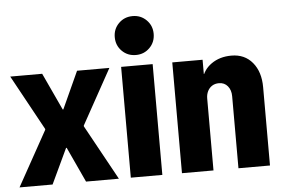

<svg xmlns="http://www.w3.org/2000/svg" viewBox="-53 -849 1363 924"><g transform="rotate(-5 628.5 -387.0)"><path d="M4.9 0 152.3 -265.6V-268.1L244.1 -355.5H247.6L329.6 -535.2H485.8L338.9 -269.5V-267.1L249.5 -169.9H244.6L164.6 0ZM326.2 0 247.6 -169.9H242.7L152.3 -267.1V-269.5L6.8 -535.2H161.1L244.6 -355.5H248L338.9 -268.1V-265.6L484.9 0Z M542.5 0V-535.2H694.8V0ZM618.7 -585.9Q578.6 -585.9 551.5 -613Q524.4 -640.1 524.4 -680.2Q524.4 -719.7 551.5 -746.8Q578.6 -773.9 618.7 -773.9Q658.2 -773.9 685.3 -746.8Q712.4 -719.7 712.4 -680.2Q712.4 -640.1 685.3 -613Q658.2 -585.9 618.7 -585.9Z M789.6 0V-535.2H936V-466.3H958.5L928.2 -438Q938 -485.8 978.5 -514.4Q1019 -543 1075.7 -543Q1139.6 -543 1177.2 -497.8Q1214.8 -452.6 1214.8 -378.4V0H1062.5V-348.1Q1062.5 -377.9 1046.6 -397Q1030.8 -416 1004.4 -416Q985.4 -416 971.4 -407.2Q957.5 -398.4 949.7 -382.8Q941.9 -367.2 941.9 -347.2V0Z"/></g></svg>

Font: Reddit Sans Condensed ExtraBold
Style: Regular
Weight: 800
Designer: Stephen Hutchings
Foundry: Reddit
Version: Version 1.014